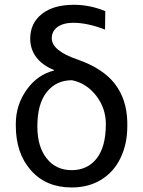

<svg xmlns="http://www.w3.org/2000/svg" viewBox="-20 -784 606 813"><path d="M107.9 -619.6C107.9 -560.5 144 -513.2 208.5 -487.8L209 -485.4C162.1 -474.1 123.5 -446.8 92.8 -403.8C62 -360.8 46.9 -312.5 46.9 -258.8V-252.4C46.9 -173.8 68.4 -110.4 111.3 -62.5C153.8 -14.2 211.4 9.8 283.7 9.8C331.1 9.8 372.6 -1 408.2 -22.9C443.8 -44.4 471.2 -75.2 490.2 -114.7C509.3 -154.3 519 -198.7 519 -248.5V-267.6C517.6 -331.5 500 -385.3 466.3 -429.2C432.6 -472.7 379.4 -507.3 307.6 -532.2C235.4 -557.1 199.2 -586.9 199.2 -622.1C199.2 -662.6 234.4 -687.5 290.5 -687.5C331.1 -687.5 375.5 -677.7 424.8 -658.7L425.8 -736.8C382.3 -754.9 337.9 -763.7 292.5 -763.7C235.4 -763.7 190.4 -751 157.7 -725.1C124.5 -699.2 107.9 -664.1 107.9 -619.6ZM138.2 -248.5C138.2 -312.5 151.4 -360.8 178.2 -394.5C205.1 -427.7 240.2 -444.3 284.7 -444.3C325.2 -436 359.4 -414.6 387.2 -378.9C414.6 -343.3 428.2 -303.2 428.2 -258.8C428.2 -194.3 415 -145.5 389.2 -112.8C363.3 -80.1 328.1 -63.5 283.7 -63.5C239.3 -63.5 203.6 -80.1 177.7 -113.3C151.4 -146 138.2 -191.4 138.2 -248.5Z"/></svg>

Font: Roboto
Style: Regular
Weight: 400
Designer: Google
Version: Version 2.137; 2017